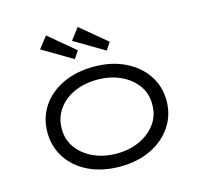

<svg xmlns="http://www.w3.org/2000/svg" viewBox="-109 -881 1071 1012"><g transform="rotate(-15 426.0 -374.5)"><path d="M426 10Q330 10 256.5 -25Q183 -60 142 -122Q101 -184 101 -263Q101 -342 142 -403.5Q183 -465 256.5 -500Q330 -535 426 -535Q521 -535 594 -500Q667 -465 709 -403.5Q751 -342 751 -263Q751 -184 709 -122Q667 -60 594 -25Q521 10 426 10ZM426 -61Q497 -61 552.5 -87Q608 -113 641 -158.5Q674 -204 673 -263Q674 -322 641.5 -367Q609 -412 553 -438Q497 -464 426 -464Q355 -464 299 -438.5Q243 -413 211 -367Q179 -321 179 -263Q178 -204 210.5 -158.5Q243 -113 299.5 -87Q356 -61 426 -61ZM515 -599 351 -696 399 -759 542 -640ZM341 -599 177 -696 226 -759 368 -640Z"/></g></svg>

Font: Lexend Peta Light
Style: Regular
Weight: 300
Version: Version 1.007